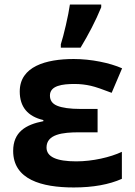

<svg xmlns="http://www.w3.org/2000/svg" viewBox="-20 -816 595 846"><path d="M309 -446C334 -446 358 -443 380 -438C402 -433 433 -422 472 -407L518 -515C464 -539 381 -556 305 -556C182 -556 67 -523 67 -413C67 -345 102 -303 171 -287V-282C93 -267 38 -234 38 -151C38 -25 163 10 305 10C390 10 461 -3 517 -28V-147C466 -123 388 -105 316 -105C229 -105 185 -125 185 -166C185 -225 257 -233 328 -233H410V-336H335C288 -336 254 -341 232 -350C210 -359 200 -374 200 -395C200 -439 255 -446 309 -446ZM248 -621V-606H335C370 -664 401 -723 426 -784V-796H288C282 -751 260 -657 248 -621Z"/></svg>

Font: Passageway
Style: Regular
Weight: 700
Foundry: Ascender Corporation
Version: Version 1.11